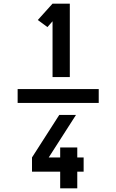

<svg xmlns="http://www.w3.org/2000/svg" viewBox="-20 -868 640 1056"><path d="M523 -302H77V-378H523ZM269 -444V-751L241 -719L188 -758L269 -848H364V-444ZM311 168V76H156V-2L306 -236H398L248 -2H311V-57H405V-2H440V76H405V168Z"/></svg>

Font: Iosevka Heavy Extended
Style: Regular
Weight: 900
Width: 7
Monospace: yes
Designer: Belleve Invis
Foundry: Belleve Invis
Version: Version 32.5.0; ttfautohint (v1.8.4)